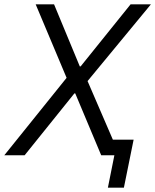

<svg xmlns="http://www.w3.org/2000/svg" viewBox="-45 -718 718 888"><path d="M454 150H528L573 -72H477L360 -343L653 -698H559L328 -411H324L205 -698H120L263 -358L-25 0H69L299 -286H303L423 0H484Z"/></svg>

Font: LVC Sans
Style: Italic
Weight: 400
Italic angle: -11.31°
Designer: Mike Abbink, Paul van der Laan, Pieter van Rosmalen
Foundry: Bold Monday
Version: Version 3.0